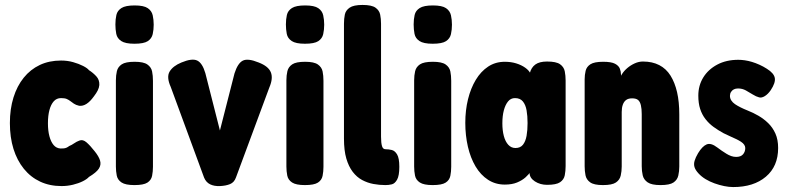

<svg xmlns="http://www.w3.org/2000/svg" viewBox="-20 -740 3195 777"><path d="M229 13Q181 13 142.5 -5Q104 -23 76.5 -57Q49 -91 34.5 -137.5Q20 -184 20 -242Q20 -299 34.5 -345.5Q49 -392 76 -425.5Q103 -459 141 -477Q179 -495 227 -495Q253 -495 276 -488.5Q299 -482 316.5 -473Q334 -464 340 -456Q356 -446 369.5 -431.5Q383 -417 382 -396Q381 -385 375.5 -374Q370 -363 360 -350Q330 -308 300 -312Q287 -315 279 -320.5Q271 -326 264.5 -331Q258 -336 250 -339.5Q242 -343 227 -343Q209 -343 197.5 -330Q186 -317 180 -294.5Q174 -272 174 -241Q174 -211 180 -188.5Q186 -166 197 -153Q208 -140 225 -139Q232 -139 238 -139.5Q244 -140 249.5 -142.5Q255 -145 260 -149Q270 -153 280 -160Q290 -167 301 -171Q315 -177 330 -164Q345 -151 363 -128Q380 -107 385 -90Q390 -73 380 -57.5Q370 -42 340 -24Q332 -15 315 -6.5Q298 2 275.5 7.5Q253 13 229 13Z M524 9Q488 9 472 -1.5Q456 -12 452.5 -29.5Q449 -47 449 -66V-415Q449 -435 453 -452Q457 -469 472.5 -479.5Q488 -490 525 -490Q561 -490 576.5 -479Q592 -468 595.5 -451Q599 -434 599 -413V-65Q599 -46 595.5 -28.5Q592 -11 576.5 -1Q561 9 524 9ZM524 -563Q487 -563 470.5 -574Q454 -585 450.5 -603Q447 -621 447 -641Q447 -662 451 -679.5Q455 -697 471.5 -707.5Q488 -718 525 -718Q562 -718 578 -707Q594 -696 598 -678Q602 -660 602 -640Q602 -620 598 -602Q594 -584 578 -573.5Q562 -563 524 -563Z M870 13Q847 14 830.5 6Q814 -2 806 -21L671 -388Q653 -428 666.5 -450.5Q680 -473 714 -487Q757 -505 778 -495Q799 -485 811 -444L870 -212L929 -443Q942 -484 962.5 -494.5Q983 -505 1027 -487Q1066 -472 1076 -447.5Q1086 -423 1070 -386L935 -22Q928 -2 911 5Q894 12 870 13Z M1214 9Q1178 9 1162 -1.5Q1146 -12 1142.5 -29.5Q1139 -47 1139 -66V-415Q1139 -435 1143 -452Q1147 -469 1162.5 -479.5Q1178 -490 1215 -490Q1251 -490 1266.5 -479Q1282 -468 1285.5 -451Q1289 -434 1289 -413V-65Q1289 -46 1285.5 -28.5Q1282 -11 1266.5 -1Q1251 9 1214 9ZM1214 -563Q1177 -563 1160.5 -574Q1144 -585 1140.5 -603Q1137 -621 1137 -641Q1137 -662 1141 -679.5Q1145 -697 1161.5 -707.5Q1178 -718 1215 -718Q1252 -718 1268 -707Q1284 -696 1288 -678Q1292 -660 1292 -640Q1292 -620 1288 -602Q1284 -584 1268 -573.5Q1252 -563 1214 -563Z M1540 9Q1515 9 1491 4.5Q1467 0 1445.5 -11.5Q1424 -23 1407.5 -44.5Q1391 -66 1381.5 -98.5Q1372 -131 1372 -179V-644Q1372 -664 1375.5 -681Q1379 -698 1395 -709Q1411 -720 1447 -720Q1484 -720 1499.5 -709Q1515 -698 1518.5 -681Q1522 -664 1522 -644V-187Q1522 -174 1523 -164.5Q1524 -155 1526 -148.5Q1528 -142 1531.5 -139Q1535 -136 1541 -136Q1553 -136 1565.5 -133Q1578 -130 1587 -115Q1596 -100 1596 -65Q1596 -29 1587 -13Q1578 3 1565.5 6Q1553 9 1540 9Z M1731 9Q1695 9 1679 -1.5Q1663 -12 1659.5 -29.5Q1656 -47 1656 -66V-415Q1656 -435 1660 -452Q1664 -469 1679.5 -479.5Q1695 -490 1732 -490Q1768 -490 1783.5 -479Q1799 -468 1802.5 -451Q1806 -434 1806 -413V-65Q1806 -46 1802.5 -28.5Q1799 -11 1783.5 -1Q1768 9 1731 9ZM1731 -563Q1694 -563 1677.5 -574Q1661 -585 1657.5 -603Q1654 -621 1654 -641Q1654 -662 1658 -679.5Q1662 -697 1678.5 -707.5Q1695 -718 1732 -718Q1769 -718 1785 -707Q1801 -696 1805 -678Q1809 -660 1809 -640Q1809 -620 1805 -602Q1801 -584 1785 -573.5Q1769 -563 1731 -563Z M2194 8Q2166 8 2144.5 -6Q2123 -20 2123 -41L2127 -46Q2121 -35 2107 -22.5Q2093 -10 2072.5 -1.5Q2052 7 2023 7Q1985 7 1955 -12.5Q1925 -32 1904.5 -66.5Q1884 -101 1873.5 -146.5Q1863 -192 1863 -243Q1863 -294 1874 -338.5Q1885 -383 1905.5 -417Q1926 -451 1955.5 -470.5Q1985 -490 2023 -490Q2048 -490 2069 -483.5Q2090 -477 2105.5 -466Q2121 -455 2127 -442L2124 -444Q2130 -467 2146.5 -479Q2163 -491 2194 -491Q2231 -491 2246.5 -480Q2262 -469 2265.5 -451.5Q2269 -434 2269 -414V-68Q2269 -48 2265.5 -30.5Q2262 -13 2246.5 -2.5Q2231 8 2194 8ZM2066 -141Q2086 -141 2096.5 -154.5Q2107 -168 2111 -190.5Q2115 -213 2115 -242Q2115 -271 2111 -293.5Q2107 -316 2096 -329.5Q2085 -343 2064 -343Q2047 -343 2036 -329.5Q2025 -316 2019 -293.5Q2013 -271 2013 -241Q2013 -212 2019 -189.5Q2025 -167 2037 -154Q2049 -141 2066 -141Z M2420 9Q2384 9 2368.5 -2Q2353 -13 2349.5 -30.5Q2346 -48 2346 -67V-419Q2346 -437 2350 -453.5Q2354 -470 2369.5 -480Q2385 -490 2421 -490Q2454 -490 2469 -482Q2484 -474 2488.5 -462Q2493 -450 2493 -439Q2493 -428 2495 -425L2486 -409Q2487 -424 2496 -438.5Q2505 -453 2518.5 -464.5Q2532 -476 2548.5 -483.5Q2565 -491 2582 -491Q2620 -491 2648 -476.5Q2676 -462 2693.5 -434Q2711 -406 2720 -367Q2729 -328 2729 -277V-66Q2729 -47 2725 -29.5Q2721 -12 2705.5 -1.5Q2690 9 2653 9Q2617 9 2601 -2Q2585 -13 2581 -30.5Q2577 -48 2577 -67V-278Q2577 -300 2573.5 -314.5Q2570 -329 2562 -335.5Q2554 -342 2538 -342Q2523 -342 2514 -335.5Q2505 -329 2500.5 -316.5Q2496 -304 2496 -287V-66Q2496 -47 2492 -29.5Q2488 -12 2472.5 -1.5Q2457 9 2420 9Z M2947 17Q2930 17 2910.5 13Q2891 9 2871.5 2Q2852 -5 2835.5 -15Q2819 -25 2807 -38Q2794 -52 2790.5 -64Q2787 -76 2791 -89.5Q2795 -103 2805 -120Q2822 -148 2839.5 -155.5Q2857 -163 2883 -143Q2892 -136 2901 -130Q2910 -124 2919.5 -118Q2929 -112 2939 -108.5Q2949 -105 2959 -105Q2978 -105 2987 -115.5Q2996 -126 2996 -141Q2996 -148 2991.5 -154.5Q2987 -161 2978.5 -166.5Q2970 -172 2958.5 -177.5Q2947 -183 2934.5 -188.5Q2922 -194 2908 -201Q2886 -213 2867.5 -226.5Q2849 -240 2835 -258Q2821 -276 2813.5 -299Q2806 -322 2806 -353Q2806 -394 2826 -426.5Q2846 -459 2882.5 -478.5Q2919 -498 2968 -498Q2980 -498 2994 -496Q3008 -494 3023 -489.5Q3038 -485 3053.5 -478Q3069 -471 3083 -462Q3112 -444 3115.5 -424.5Q3119 -405 3099 -375Q3088 -359 3075 -351Q3062 -343 3052 -346Q3040 -349 3026.5 -357.5Q3013 -366 2998.5 -374Q2984 -382 2967 -382Q2957 -382 2950 -378.5Q2943 -375 2938.5 -368Q2934 -361 2934 -352Q2934 -342 2939.5 -333.5Q2945 -325 2954.5 -318.5Q2964 -312 2977 -305.5Q2990 -299 3005 -293Q3028 -284 3049.5 -271.5Q3071 -259 3089 -241.5Q3107 -224 3118 -199.5Q3129 -175 3129 -141Q3129 -67 3079.5 -25Q3030 17 2947 17Z"/></svg>

Font: Fredoka Condensed SemiBold
Style: Regular
Weight: 600
Width: 3
Designer: Ben Nathan
Foundry: Milena B. Brandão, Ben Nathan
Version: Version 2.001